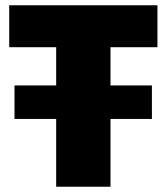

<svg xmlns="http://www.w3.org/2000/svg" viewBox="-20 -708 633 728"><path d="M193 0V-257H35V-384H193V-529H15V-688H577V-529H399V-384H556V-257H399V0Z"/></svg>

Font: Saira ExtraBold
Style: Regular
Weight: 800
Designer: Hector Gatti with collaboration of the Omnibus-Type team
Foundry: Omnibus-Type
Version: Version 1.100; ttfautohint (v1.8.3)